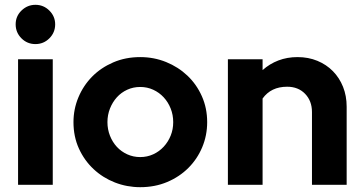

<svg xmlns="http://www.w3.org/2000/svg" viewBox="-20 -767 1510 797"><path d="M127 -584Q93 -584 69 -608Q45 -632 45 -666Q45 -700 69.5 -723.5Q94 -747 127 -747Q161 -747 185 -723Q209 -699 209 -666Q209 -632 185 -608Q161 -584 127 -584ZM199 -521V0H55V-521Z M285 -260Q285 -314 305.5 -363Q326 -412 362.5 -449Q399 -486 450 -508Q501 -530 562 -530Q619 -530 669.5 -509.5Q720 -489 758 -453Q796 -417 818 -367.5Q840 -318 840 -260Q840 -205 819.5 -156Q799 -107 762 -70Q725 -33 674 -11.5Q623 10 562 10Q507 10 457 -9.5Q407 -29 368.5 -65Q330 -101 307.5 -150.5Q285 -200 285 -260ZM562 -115Q591 -115 616 -126.5Q641 -138 659.5 -158Q678 -178 688.5 -204Q699 -230 699 -260Q699 -290 688.5 -316.5Q678 -343 659.5 -363Q641 -383 616 -394.5Q591 -406 562 -406Q533 -406 508 -394.5Q483 -383 465 -363Q447 -343 436.5 -316.5Q426 -290 426 -260Q426 -230 436.5 -203.5Q447 -177 465 -157.5Q483 -138 508 -126.5Q533 -115 562 -115Z M926 0V-521H1070V-476Q1099 -502 1135.5 -516Q1172 -530 1215 -530Q1260 -530 1297.5 -514.5Q1335 -499 1362 -471.5Q1389 -444 1404 -406.5Q1419 -369 1419 -324V0H1275V-302Q1275 -348 1246.5 -377.5Q1218 -407 1172 -407Q1105 -407 1070 -358V0Z"/></svg>

Font: Rosa Sans
Style: Bold
Weight: 700
Designer: Pentagram / MCKL
Foundry: Pentagram / MCKL
Version: Version 1.005;September 16, 2019;FontCreator 11.5.0.2425 64-